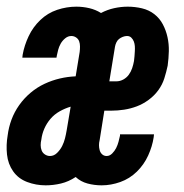

<svg xmlns="http://www.w3.org/2000/svg" viewBox="-32 -548 552 576"><path d="M105 8Q76 8 49.5 -2Q23 -12 7.5 -34Q-8 -56 -11 -84.5Q-14 -113 -9 -142Q-6 -166 2.5 -189Q11 -212 25.5 -232.5Q40 -253 59.5 -269.5Q79 -286 101.5 -296.5Q124 -307 147.5 -312.5Q171 -318 195 -319L207 -392Q208 -400 208 -408.5Q208 -417 205.5 -424Q203 -431 196.5 -435.5Q190 -440 182 -440Q172 -440 163.5 -433Q155 -426 150 -417Q145 -408 142.5 -398.5Q140 -389 138 -379Q138 -378 138 -377Q138 -376 137 -375H35Q35 -377 35.5 -379.5Q36 -382 36 -384Q41 -412 54 -439.5Q67 -467 89 -488Q111 -509 139.5 -518.5Q168 -528 197 -528Q217 -528 236 -523.5Q255 -519 271 -509Q290 -519 310.5 -523.5Q331 -528 351 -528Q373 -528 394 -523Q415 -518 431 -505.5Q447 -493 456.5 -475Q466 -457 470.5 -436.5Q475 -416 474.5 -394.5Q474 -373 471 -351Q467 -332 461 -313Q455 -294 443 -277.5Q431 -261 414 -248.5Q397 -236 378.5 -229Q360 -222 340.5 -219Q321 -216 302 -216H281L267 -128Q265 -120 265 -112.5Q265 -105 267 -97.5Q269 -90 274.5 -85Q280 -80 288 -80Q297 -80 304.5 -87.5Q312 -95 316.5 -104Q321 -113 323.5 -122.5Q326 -132 328 -141Q328 -142 328 -143Q328 -144 328 -145H430Q430 -143 429.5 -140.5Q429 -138 429 -136Q425 -109 412.5 -81.5Q400 -54 378.5 -33Q357 -12 329 -2Q301 8 273 8Q251 8 230.5 2.5Q210 -3 195 -17Q174 -3 151 2.5Q128 8 105 8ZM296 -304H317Q328 -304 338 -309.5Q348 -315 354.5 -324Q361 -333 364.5 -343.5Q368 -354 370 -365Q371 -372 371.5 -379.5Q372 -387 372.5 -394.5Q373 -402 372.5 -409.5Q372 -417 369.5 -423.5Q367 -430 362 -435Q357 -440 349 -440Q343 -440 336.5 -437.5Q330 -435 325 -431Q320 -427 317 -420.5Q314 -414 313 -408ZM118 -80Q130 -80 139.5 -89.5Q149 -99 154.5 -110Q160 -121 163 -133Q166 -145 168 -157L180 -228Q163 -223 147 -214Q131 -205 119.5 -191.5Q108 -178 101 -162Q94 -146 92 -129Q90 -121 90 -112.5Q90 -104 93 -96.5Q96 -89 103 -84.5Q110 -80 118 -80Z"/></svg>

Font: Iosevka SS04
Style: Bold Italic
Weight: 700
Italic angle: -9°
Monospace: yes
Designer: Belleve Invis
Foundry: Belleve Invis
Version: Version 19.0.0; ttfautohint (v1.8.4)